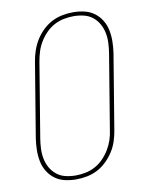

<svg xmlns="http://www.w3.org/2000/svg" viewBox="-85 -804 669 873"><g transform="rotate(-10 250.0 -367.5)"><path d="M196 8Q169 8 143.5 2Q118 -4 98 -19Q78 -34 65 -55.5Q52 -77 47 -102.5Q42 -128 42.5 -154.5Q43 -181 47 -208L104 -553Q108 -578 116.5 -602.5Q125 -627 138.5 -649Q152 -671 171.5 -690Q191 -709 214 -721Q237 -733 262.5 -738Q288 -743 313 -743Q340 -743 365.5 -737Q391 -731 411 -716Q431 -701 444 -679.5Q457 -658 462 -632.5Q467 -607 466.5 -580.5Q466 -554 462 -527L405 -182Q401 -157 393 -132.5Q385 -108 371 -86Q357 -64 337.5 -45Q318 -26 295 -14Q272 -2 246.5 3Q221 8 196 8ZM197 -10Q219 -10 242 -14.5Q265 -19 286.5 -30.5Q308 -42 325 -59.5Q342 -77 354.5 -97.5Q367 -118 374.5 -140Q382 -162 385 -185L442 -530Q446 -554 447 -578Q448 -602 443.5 -624.5Q439 -647 428 -666.5Q417 -686 399.5 -700Q382 -714 359 -719.5Q336 -725 312 -725Q290 -725 267 -720.5Q244 -716 222.5 -704.5Q201 -693 184 -675.5Q167 -658 154.5 -637.5Q142 -617 135 -595Q128 -573 124 -550L67 -205Q63 -181 62 -157Q61 -133 65.5 -110.5Q70 -88 81 -68.5Q92 -49 109.5 -35Q127 -21 150 -15.5Q173 -10 197 -10Z"/></g></svg>

Font: Iosevka Curly Slab Thin
Style: Italic
Weight: 100
Italic angle: -9°
Monospace: yes
Designer: Belleve Invis
Foundry: Belleve Invis
Version: Version 22.1.2; ttfautohint (v1.8.4)